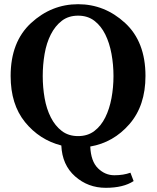

<svg xmlns="http://www.w3.org/2000/svg" viewBox="-20 -690 748 917"><path d="M30.8 -327.1Q30.8 -490.2 128.4 -580.1Q226.1 -669.9 353 -669.9Q480 -669.9 577.4 -580.3Q674.8 -490.7 674.8 -327.1Q674.8 -185.5 598.4 -97.4Q522 -9.3 411.1 9.8Q414.1 80.6 448 113.8Q481.9 147 525.9 147Q569.8 147 603 134.8L618.2 174.8Q569.3 207 484.9 207Q400.4 207 338.6 152.3Q276.9 97.7 272.9 4.9Q168.5 -22 99.6 -106.7Q30.8 -191.4 30.8 -327.1ZM193.1 -432.9Q184.1 -380.9 184.1 -326.9Q184.1 -272.9 193.1 -221.4Q202.1 -169.9 222.7 -129.4Q243.2 -88.9 275.1 -64.5Q307.1 -40 353 -40Q398.9 -40 430.9 -64.5Q462.9 -88.9 482.9 -129.4Q502.9 -169.9 512.5 -221.4Q522 -272.9 522 -326.9Q522 -380.9 512.5 -432.9Q502.9 -484.9 482.9 -525.4Q462.9 -565.9 430.9 -590.6Q398.9 -615.2 353 -615.2Q307.1 -615.2 275.1 -590.6Q243.2 -565.9 222.7 -525.4Q202.1 -484.9 193.1 -432.9Z"/></svg>

Font: SourceSerifPro-Bold
Style: Bold
Weight: 700
Designer: Frank Grießhammer
Foundry: Adobe Systems Incorporated
Version: Version 1.014;PS Version 1.0;hotconv 1.0.73;makeotf.lib2.5.5